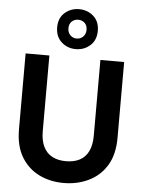

<svg xmlns="http://www.w3.org/2000/svg" viewBox="-63 -1026 811 1087"><g transform="rotate(5 342.0 -482.0)"><path d="M340 12Q262 12 199.5 -19Q137 -50 99.5 -112Q62 -174 62 -270V-700H197V-269Q197 -217 214.5 -181.5Q232 -146 264.5 -129Q297 -112 342 -112Q388 -112 420.5 -129Q453 -146 470 -181.5Q487 -217 487 -269V-700H622V-270Q622 -174 584 -112Q546 -50 481.5 -19Q417 12 340 12ZM342 -749Q295 -749 261 -779.5Q227 -810 227 -863Q227 -916 261 -946Q295 -976 342 -976Q390 -976 424 -946Q458 -916 458 -863Q458 -810 424 -779.5Q390 -749 342 -749ZM342 -809Q364 -809 379 -824Q394 -839 394 -863Q394 -888 379 -902Q364 -916 342 -916Q321 -916 306 -902Q291 -888 291 -863Q291 -839 306 -824Q321 -809 342 -809Z"/></g></svg>

Font: DM Sans 12pt
Style: Bold
Weight: 700
Version: Version 4.004;gftools[0.9.30]